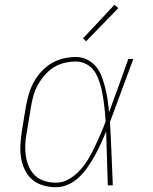

<svg xmlns="http://www.w3.org/2000/svg" viewBox="-20 -777 640 805"><path d="M215 8Q188 8 161.5 0.5Q135 -7 115.5 -23.5Q96 -40 84.5 -64Q73 -88 68.5 -114Q64 -140 65.5 -168Q67 -196 71 -223L89 -333Q94 -359 101.5 -384.5Q109 -410 122 -433.5Q135 -457 154 -477.5Q173 -498 196.5 -512Q220 -526 246 -532Q272 -538 298 -538Q324 -538 346.5 -526.5Q369 -515 384 -496Q399 -477 407.5 -453.5Q416 -430 422 -405.5Q428 -381 431.5 -356Q435 -331 437 -306Q458 -362 478 -418Q498 -474 518 -530H539Q514 -464 490 -397.5Q466 -331 441 -265Q445 -199 447.5 -132.5Q450 -66 453 0H432Q430 -57 428.5 -113.5Q427 -170 425 -226Q415 -201 403.5 -176Q392 -151 378.5 -126.5Q365 -102 349 -78.5Q333 -55 313 -35.5Q293 -16 267.5 -4Q242 8 215 8ZM215 -11Q243 -11 269 -26Q295 -41 315 -63Q335 -85 350 -110Q365 -135 377.5 -161.5Q390 -188 401.5 -214.5Q413 -241 423 -268Q422 -288 420 -307.5Q418 -327 415.5 -346.5Q413 -366 409.5 -385Q406 -404 400.5 -422.5Q395 -441 387 -458.5Q379 -476 366.5 -489.5Q354 -503 336 -511Q318 -519 298 -519Q275 -519 251 -513.5Q227 -508 206 -495Q185 -482 168 -462.5Q151 -443 139 -421.5Q127 -400 120.5 -377Q114 -354 110 -330L92 -220Q87 -196 86 -171Q85 -146 88.5 -122.5Q92 -99 101.5 -77.5Q111 -56 127.5 -40.5Q144 -25 167.5 -18Q191 -11 215 -11ZM341 -604 328 -616 460 -757 476 -743Z"/></svg>

Font: Iosevka Curly Slab ThExObl
Style: Regular
Weight: 100
Width: 7
Italic angle: -9°
Monospace: yes
Designer: Belleve Invis
Foundry: Belleve Invis
Version: Version 11.1.0; ttfautohint (v1.8.3)